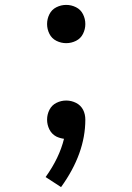

<svg xmlns="http://www.w3.org/2000/svg" viewBox="-20 -558 540 783"><path d="M229 205 166 164Q222 86 241 8Q225 6 210 -1Q191 -11 181.5 -30Q172 -49 172 -70Q172 -91 181.5 -110Q191 -129 210 -138.5Q229 -148 250 -148Q271 -148 290 -138.5Q309 -129 319 -110Q328 -92 328 -70Q328 68 229 205ZM250 -382Q229 -382 210 -391.5Q191 -401 181.5 -420Q172 -439 172 -460Q172 -481 181.5 -500Q191 -519 210 -528.5Q229 -538 250 -538Q271 -538 290 -528.5Q309 -519 318.5 -500Q328 -481 328 -460Q328 -439 318.5 -420Q309 -401 290 -391.5Q271 -382 250 -382Z"/></svg>

Font: Iosevka SS01
Style: Regular
Weight: 400
Monospace: yes
Designer: Belleve Invis
Foundry: Belleve Invis
Version: 2.3.3; ttfautohint (v1.8.3)